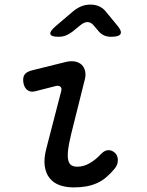

<svg xmlns="http://www.w3.org/2000/svg" viewBox="-20 -805 640 835"><path d="M133 -408Q113 -403 99.5 -413Q86 -423 82 -444Q78 -467 86.5 -480Q95 -493 119 -499L264 -535Q288 -541 306 -537.5Q324 -534 335 -523.5Q346 -513 350 -496.5Q354 -480 349 -460L290 -224Q279 -179 276 -151Q273 -123 277 -107.5Q281 -92 291 -86Q301 -80 316 -80Q344 -80 370.5 -95.5Q397 -111 418 -134Q435 -152 451 -152Q467 -152 479 -141Q492 -130 492.5 -109.5Q493 -89 479 -72Q461 -50 442 -34Q423 -18 401.5 -8.5Q380 1 355.5 5.5Q331 10 301 10Q267 10 240 0.5Q213 -9 196 -30Q179 -51 174.5 -83.5Q170 -116 182 -161L246 -408Q250 -422 242.5 -428Q235 -434 223 -431ZM235 -645Q202 -645 199 -657Q196 -669 223 -692L297 -755Q315 -770 333.5 -777.5Q352 -785 373 -785Q394 -785 411 -777.5Q428 -770 440 -755L491 -693Q511 -669 504 -657Q497 -645 463 -645Q446 -645 432.5 -651Q419 -657 409 -669L387 -695Q375 -709 360.5 -709Q346 -709 329 -695L296 -668Q282 -657 267 -651Q252 -645 235 -645Z"/></svg>

Font: Maple Mono NL
Style: Italic
Weight: 400
Italic angle: -10°
Monospace: yes
Designer: subframe7536
Version: Version 7.000